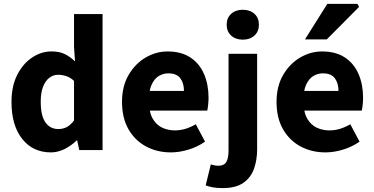

<svg xmlns="http://www.w3.org/2000/svg" viewBox="-20 -773 1927 989"><path d="M242.1 12Q149.6 12 94.4 -57.4Q39.2 -126.9 39.2 -247.9Q39.2 -329 68.7 -387.2Q98.2 -445.3 145.4 -476.7Q192.7 -508.1 244.9 -508.1Q286.5 -508.1 314.2 -494.3Q341.9 -480.4 366.6 -456.4L361.3 -531.5V-700.6H508.3V0H388.3L377.7 -49.2H374.1Q348.2 -23.3 313.2 -5.6Q278.1 12 242.1 12ZM280.4 -108.3Q304.2 -108.3 323.9 -118.3Q343.5 -128.4 361.3 -152.7V-356.4Q341.9 -374.3 320.9 -381.1Q299.9 -387.8 279.2 -387.8Q255.4 -387.8 235.1 -373.1Q214.7 -358.3 202.3 -327.5Q189.8 -296.7 189.8 -249.5Q189.8 -176.9 214 -142.6Q238.1 -108.3 280.4 -108.3Z M860.4 12Q789.1 12 731.9 -18.8Q674.8 -49.6 641.6 -107.6Q608.5 -165.7 608.5 -248.2Q608.5 -328.8 642.4 -386.9Q676.2 -444.9 729.9 -476.5Q783.6 -508 843.2 -508Q914.2 -508 961.1 -476.6Q1008.1 -445.2 1031.1 -391.3Q1054.2 -337.4 1054.2 -270Q1054.2 -250.6 1052.1 -232.6Q1050.1 -214.5 1047.6 -203.3H722.5L721.4 -304.7H927.6Q927.6 -344.3 908.9 -369.7Q890.2 -395.2 846.4 -395.2Q822.3 -395.2 799.1 -382.2Q776 -369.1 761 -337Q746 -305 747.2 -248.2Q748.3 -191.9 767.7 -159.9Q787.2 -127.9 817.1 -114.6Q847 -101.3 880 -101.3Q908.6 -101.3 935.4 -109.4Q962.2 -117.6 988.4 -133L1036.2 -43.4Q998.8 -17.1 951.7 -2.6Q904.6 12 860.4 12Z M1127.2 195.9Q1096.8 195.9 1075.9 191.9Q1055.1 187.9 1039.4 181.9L1065.9 74Q1076.4 77 1085.8 78.9Q1095.1 80.8 1104.5 80.8Q1134.2 80.8 1145.7 61.4Q1157.2 42 1157.2 0.7V-496H1304.5V-3.6Q1304.5 50.7 1288.4 96.2Q1272.3 141.6 1233.5 168.8Q1194.8 195.9 1127.2 195.9ZM1230.7 -568.7Q1193.8 -568.7 1170.7 -589.8Q1147.6 -610.9 1147.6 -645.9Q1147.6 -680.7 1170.7 -701.7Q1193.8 -722.7 1230.7 -722.7Q1267.7 -722.7 1290.7 -701.7Q1313.7 -680.7 1313.7 -645.9Q1313.7 -610.9 1290.7 -589.8Q1267.7 -568.7 1230.7 -568.7Z M1656.4 12Q1585.1 12 1527.9 -18.8Q1470.8 -49.6 1437.6 -107.6Q1404.5 -165.7 1404.5 -248.2Q1404.5 -328.8 1438.4 -386.9Q1472.2 -444.9 1525.9 -476.5Q1579.6 -508 1639.2 -508Q1710.2 -508 1757.1 -476.6Q1804.1 -445.2 1827.1 -391.3Q1850.2 -337.4 1850.2 -270Q1850.2 -250.6 1848.1 -232.6Q1846.1 -214.5 1843.6 -203.3H1518.5L1517.4 -304.7H1723.6Q1723.6 -344.3 1704.9 -369.7Q1686.2 -395.2 1642.4 -395.2Q1618.3 -395.2 1595.1 -382.2Q1572 -369.1 1557 -337Q1542 -305 1543.2 -248.2Q1544.3 -191.9 1563.7 -159.9Q1583.2 -127.9 1613.1 -114.6Q1643 -101.3 1676 -101.3Q1704.6 -101.3 1731.4 -109.4Q1758.2 -117.6 1784.4 -133L1832.2 -43.4Q1794.8 -17.1 1747.7 -2.6Q1700.6 12 1656.4 12ZM1550.8 -570 1666 -753H1821L1829.6 -737.4L1663.2 -570Z"/></svg>

Font: Source Sans 3
Style: Regular
Weight: 200
Designer: Paul D. Hunt
Foundry: Adobe
Version: Version 3.046;hotconv 1.0.118;makeotfexe 2.5.65603